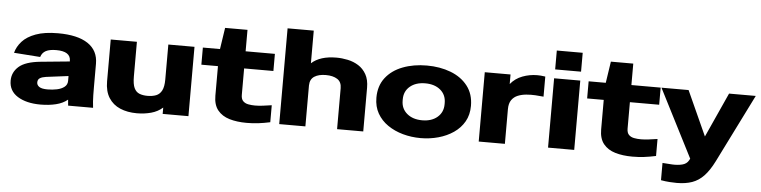

<svg xmlns="http://www.w3.org/2000/svg" viewBox="-50 -981 5622 1418"><g transform="rotate(5 2761.0 -271.5)"><path d="M264 10Q159 10 94 -30.5Q29 -71 29 -147Q29 -209 77 -251.5Q125 -294 237 -305L452 -326V-331Q452 -401 345 -401Q296 -401 268.5 -386.5Q241 -372 231 -340L36 -354Q48 -400 83 -439Q118 -478 183 -502Q248 -526 348 -526Q493 -526 569.5 -475Q646 -424 646 -326V-155Q646 -118 646.5 -93Q647 -68 648.5 -46.5Q650 -25 653 0H468L464 -44Q429 -15 377 -2.5Q325 10 264 10ZM226 -151Q226 -131 244.5 -118.5Q263 -106 306 -106Q342 -106 375.5 -113Q409 -120 430.5 -137Q452 -154 452 -183V-218L286 -197Q258 -193 242 -183Q226 -173 226 -151Z M978 12Q908 12 854 -11Q800 -34 769.5 -82Q739 -130 739 -204V-514H933V-257Q933 -200 946.5 -171.5Q960 -143 985.5 -133Q1011 -123 1045 -123Q1082 -123 1109 -133.5Q1136 -144 1151 -172.5Q1166 -201 1166 -254V-514H1360V0H1169V-47Q1133 -15 1083.5 -1.5Q1034 12 978 12Z M1792 12Q1720 12 1664.5 -4.5Q1609 -21 1577 -60.5Q1545 -100 1545 -168V-387H1422V-514H1549L1573 -673H1739V-514H1956V-387H1739V-191Q1739 -160 1754 -145Q1769 -130 1793 -125.5Q1817 -121 1843 -121Q1871 -121 1901.5 -125Q1932 -129 1966 -134V-8Q1919 2 1878.5 7Q1838 12 1792 12Z M2033 0V-710H2227V-468Q2291 -526 2412 -526Q2453 -526 2496 -517Q2539 -508 2575 -485.5Q2611 -463 2633.5 -423.5Q2656 -384 2656 -324V0H2462V-304Q2462 -350 2430 -370.5Q2398 -391 2345 -391Q2292 -391 2260 -370.5Q2228 -350 2227 -304V0Z M3082 12Q3013 12 2950 -5.5Q2887 -23 2837.5 -57Q2788 -91 2759.5 -141Q2731 -191 2731 -257Q2731 -345 2777.5 -405Q2824 -465 2904 -495.5Q2984 -526 3082 -526Q3180 -526 3259.5 -495.5Q3339 -465 3385.5 -405Q3432 -345 3432 -257Q3432 -191 3403.5 -141Q3375 -91 3325.5 -57Q3276 -23 3213 -5.5Q3150 12 3082 12ZM3082 -120Q3152 -120 3194.5 -156.5Q3237 -193 3237 -252V-262Q3237 -322 3194.5 -358Q3152 -394 3082 -394Q3012 -394 2969 -358Q2926 -322 2926 -262V-252Q2926 -193 2969 -156.5Q3012 -120 3082 -120Z M3512 0V-514H3703V-443Q3738 -486 3791 -506Q3844 -526 3901 -526Q3912 -526 3927 -525Q3942 -524 3960 -521V-372Q3933 -375 3899.5 -377Q3866 -379 3832 -376Q3798 -373 3769.5 -361.5Q3741 -350 3723.5 -325Q3706 -300 3706 -257V0Z M4028 -580V-720H4220V-580ZM4026 0V-514H4220V0Z M4652 12Q4580 12 4524.5 -4.5Q4469 -21 4437 -60.5Q4405 -100 4405 -168V-387H4282V-514H4409L4433 -673H4599V-514H4816V-387H4599V-191Q4599 -160 4614 -145Q4629 -130 4653 -125.5Q4677 -121 4703 -121Q4731 -121 4761.5 -125Q4792 -129 4826 -134V-8Q4779 2 4738.5 7Q4698 12 4652 12Z M4995 177Q4974 177 4942.5 175Q4911 173 4878 167V39Q4911 42 4950.5 44Q4990 46 5023.5 38Q5057 30 5072 3L5079 -10L4822 -514H5023L5173 -183L5323 -514H5521L5269 -8Q5234 62 5195.5 102.5Q5157 143 5108.5 160Q5060 177 4995 177Z"/></g></svg>

Font: Special Gothic Extended Bold
Style: Regular
Weight: 700
Width: 7
Designer: Alistair McCready
Foundry: Monolith
Version: Version 1.000; ttfautohint (v1.8.4.7-5d5b)